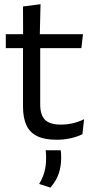

<svg xmlns="http://www.w3.org/2000/svg" viewBox="-20 -640 436 893"><path d="M243.5 10Q187 10 152.5 -7Q118 -24 102.5 -58.5Q87 -93 87 -144.5V-452.5H167V-154Q167 -106 189 -83.2Q211 -60.5 263 -60.5Q292.5 -60.5 319.8 -67Q347 -73.5 371 -85.5L363.5 -16Q340 -4 308.5 3Q277 10 243.5 10ZM7 -416V-481H366L358.5 -416ZM87.5 -473 87 -610 168.5 -620.5 165 -473ZM262.5 59Q263.5 65.5 264 74.8Q264.5 84 264.5 94.5Q264.5 134 253.2 167.2Q242 200.5 214.5 232.5L162 215.5Q178.5 189 186.5 160Q194.5 131 194.5 95Q194.5 85.5 194 76.8Q193.5 68 192.5 59Z"/></svg>

Font: Anek Latin
Style: Regular
Weight: 400
Designer: Yesha Goshar
Foundry: Ek Type
Version: Version 1.003